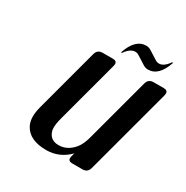

<svg xmlns="http://www.w3.org/2000/svg" viewBox="-205 -1094 1235 1275"><g transform="rotate(30 412.0 -456.5)"><path d="M517.1 0Q486.3 0 486.3 -24.4Q486.3 -29.8 488.8 -39.1L495.6 -64.5Q421.9 9.8 322.3 9.8Q193.8 9.8 150.4 -70.3Q134.3 -100.1 134.3 -140.6Q134.3 -173.8 145.5 -215.8L274.9 -698.2Q285.2 -737.3 324.7 -737.3H402.8Q433.6 -737.3 433.6 -712.9Q433.6 -707.5 431.2 -698.2L303.2 -220.7Q291 -175.3 291 -145.5Q291 -132.3 293.5 -122.1Q310.1 -59.6 376.5 -59.6Q444.3 -59.6 493.2 -119.6Q518.6 -150.9 534.2 -209L665.5 -698.2Q675.8 -737.3 715.3 -737.3H793.5Q823.7 -737.3 823.7 -712.9Q823.7 -705.6 821.8 -698.2L645 -39.1Q634.8 0 595.2 0ZM553.7 -923.3Q572.8 -923.3 591.8 -911.1L654.8 -871.1Q668.5 -862.3 684.1 -862.3Q720.2 -862.3 755.9 -913.6H763.2Q723.1 -791 639.2 -791Q620.1 -791 601.1 -803.2L538.1 -843.3Q524.4 -852.1 508.8 -852.1Q472.2 -852.1 436 -800.8H428.7Q469.2 -923.3 553.7 -923.3Z"/></g></svg>

Font: Cursive Sans
Style: Bold
Weight: 700
Italic angle: -15°
Designer: Wojciech Kalinowski "wmk69" (wmk69@o2.pl)
Foundry: Wojciech Kalinowski "wmk69" (wmk69@o2.pl)
Version: Wersja 3.1.0; 2022-02-18